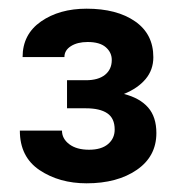

<svg xmlns="http://www.w3.org/2000/svg" viewBox="-20 -746 416 442"><path d="M237.3 -608Q237.3 -625.3 223.5 -637.3Q209.7 -649.3 181.7 -649.3Q158.3 -649.3 143.3 -639.8Q128.3 -630.3 128.3 -614.7H32Q32 -667 74.3 -696.5Q116.7 -726 179.3 -726Q249 -726 291 -696.8Q333 -667.7 333 -614.3Q333 -585.3 315.2 -564Q297.3 -542.7 265.3 -529.7Q302 -520.3 321 -498.5Q340 -476.7 340 -439.7Q340 -386 295 -355Q250 -324 179.3 -324Q116.7 -324 71.2 -354.3Q25.7 -384.7 25.7 -445.3H122.7Q122.7 -426.7 139.5 -414Q156.3 -401.3 185 -401.3Q213.3 -401.3 228.7 -414.3Q244 -427.3 244 -447.7Q244 -473.7 227 -485.2Q210 -496.7 177.7 -496.7H134.3V-561.3H177.7Q206.3 -561.3 221.8 -573.8Q237.3 -586.3 237.3 -608Z"/></svg>

Font: FreesentationVF
Style: Regular
Weight: 400
Designer: glyphs from Roboto by Christian Robertson / Hangul glyphs from Noto Sans CJK(Source Han Sans) by Jang Soo-young and Kang
Foundry: PT&
Version: Version 2.001;Glyphs 3.3.1 (3343)